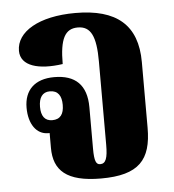

<svg xmlns="http://www.w3.org/2000/svg" viewBox="-46 -602 593 656"><g transform="rotate(-5 251.0 -274.5)"><path d="M275 11C405 11 448 -38 448 -148V-373C448 -501 377 -560 236 -560C110 -560 33 -513 33 -448C33 -395 96 -378 178 -390C178 -476 196 -510 240 -510C285 -510 302 -474 302 -388V-102C302 -56 295 -38 276 -38C262 -38 256 -50 256 -93V-235C256 -312 217 -348 145 -348C78 -348 42 -312 42 -252C42 -196 68 -159 108 -159H113V-108C113 -31 156 11 275 11ZM126 -202C100 -202 88 -220 88 -251C88 -282 100 -301 126 -301C154 -301 166 -282 166 -251C166 -220 154 -202 126 -202Z"/></g></svg>

Font: Noto Serif Thai ExtraCondensed ExtraBold
Style: Regular
Weight: 800
Width: 2
Designer: Monotype Design Team
Foundry: Monotype Imaging Inc.
Version: Version 2.002